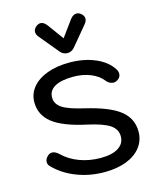

<svg xmlns="http://www.w3.org/2000/svg" viewBox="-143 -1093 988 1202"><g transform="rotate(-15 351.5 -492.5)"><path d="M62 -115Q49 -127 49 -144Q49 -165 67 -181Q80 -194 96 -194Q117 -194 139 -173Q184 -129 247.5 -105.5Q311 -82 384 -82Q458 -82 498.5 -108Q539 -134 539 -181Q539 -227 497 -255.5Q455 -284 354 -306Q205 -338 138 -390.5Q71 -443 71 -526Q71 -580 105.5 -622Q140 -664 202.5 -687Q265 -710 347 -710Q439 -710 512.5 -679Q586 -648 621 -593Q631 -577 631 -562Q631 -540 609 -525Q596 -517 583 -517Q571 -517 559 -523Q547 -529 539 -539Q510 -577 459.5 -597.5Q409 -618 347 -618Q269 -618 227.5 -594.5Q186 -571 186 -526Q186 -484 226 -457.5Q266 -431 367 -408Q520 -372 587 -319Q654 -266 654 -181Q654 -124 620.5 -80.5Q587 -37 526 -13.5Q465 10 384 10Q288 10 203.5 -23Q119 -56 62 -115ZM307 -791 202 -918Q189 -934 189 -950Q189 -969 208 -984Q222 -995 236 -995Q257 -995 276 -970L352 -866L428 -970Q447 -995 469 -995Q483 -995 496 -985Q516 -970 516 -950Q516 -934 502 -917L397 -791Q378 -770 352 -770Q326 -770 307 -791Z"/></g></svg>

Font: Kodchasan SemiBold
Style: Regular
Weight: 600
Version: Version 1.000; ttfautohint (v1.6)